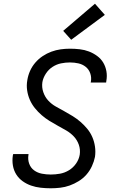

<svg xmlns="http://www.w3.org/2000/svg" viewBox="-20 -1005 640 1033"><path d="M253 8Q226 8 199 5Q172 2 147.5 -6.5Q123 -15 102 -30Q81 -45 67.5 -66.5Q54 -88 49.5 -114Q45 -140 49 -168Q50 -170 50 -172Q50 -174 51 -176H134Q133 -175 133 -173.5Q133 -172 133 -171Q129 -147 137 -124.5Q145 -102 163.5 -88.5Q182 -75 205.5 -70.5Q229 -66 253 -66Q278 -66 303 -70.5Q328 -75 351 -89Q374 -103 389.5 -125.5Q405 -148 409 -173Q413 -201 404 -226.5Q395 -252 377 -271Q359 -290 336.5 -303Q314 -316 291 -328.5Q268 -341 245.5 -355Q223 -369 203.5 -386Q184 -403 167.5 -423.5Q151 -444 140.5 -468Q130 -492 126 -519Q122 -546 127 -574Q131 -599 141.5 -623Q152 -647 169.5 -667.5Q187 -688 209.5 -703Q232 -718 256.5 -727Q281 -736 306 -739.5Q331 -743 356 -743Q383 -743 409 -740Q435 -737 458.5 -728Q482 -719 502.5 -704Q523 -689 535.5 -668Q548 -647 552.5 -621.5Q557 -596 552 -569Q552 -567 551.5 -565Q551 -563 551 -561H468Q468 -562 468.5 -563.5Q469 -565 469 -566Q473 -589 465.5 -610.5Q458 -632 441 -645.5Q424 -659 402 -664Q380 -669 356 -669Q332 -669 308 -664Q284 -659 262.5 -645Q241 -631 226.5 -608.5Q212 -586 208 -563Q204 -535 213 -509Q222 -483 239.5 -464Q257 -445 280 -432Q303 -419 326 -406.5Q349 -394 371.5 -380Q394 -366 413.5 -349Q433 -332 449.5 -312Q466 -292 476.5 -268Q487 -244 491 -216.5Q495 -189 491 -161Q486 -136 474.5 -111Q463 -86 445 -65.5Q427 -45 403.5 -30.5Q380 -16 355 -7Q330 2 304 5Q278 8 253 8ZM363 -791 320 -839 491 -985 544 -925Z"/></svg>

Font: Iosevka SS04 Extended Oblique
Style: Regular
Weight: 400
Width: 7
Italic angle: -9°
Monospace: yes
Designer: Belleve Invis
Foundry: Belleve Invis
Version: Version 19.0.0; ttfautohint (v1.8.4)